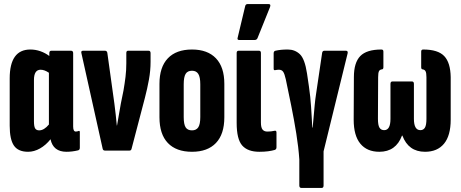

<svg xmlns="http://www.w3.org/2000/svg" viewBox="-20 -745 2281 950"><path d="M119 6Q70 6 49 -24.5Q28 -55 28 -123V-357Q28 -500 130 -500Q156 -500 180 -491.5Q204 -483 224 -468V-482Q224 -494 234 -494H331Q342 -494 342 -482V-119Q342 -94 355 -94Q359 -94 362.5 -95Q366 -96 369 -97Q375 -99 375 -91V-14Q375 -3 366 -1Q337 6 309 6Q243 6 230 -56Q207 -27 178 -10.5Q149 6 119 6ZM148 -145Q148 -119 154 -109.5Q160 -100 174 -100Q198 -100 222 -129V-385Q200 -400 181 -400Q148 -400 148 -349Z M499 0Q490 0 488 -9L383 -481Q379 -494 391 -494H499Q509 -494 511 -484L546 -232Q549 -205 552.5 -178Q556 -151 558 -124H559Q563 -151 568.5 -178.5Q574 -206 578 -233L591 -297Q597 -332 601 -364.5Q605 -397 605 -432V-483Q605 -494 614 -494H715Q725 -494 725 -482V-439Q725 -396 717 -351.5Q709 -307 697 -261L631 -9Q629 0 621 0Z M930 6Q852 6 810.5 -37.5Q769 -81 769 -165V-330Q769 -413 810.5 -456.5Q852 -500 930 -500Q1007 -500 1048.5 -456.5Q1090 -413 1090 -330V-165Q1090 -81 1048.5 -37.5Q1007 6 930 6ZM930 -100Q951 -100 961 -115Q971 -130 971 -166V-328Q971 -364 961 -379.5Q951 -395 930 -395Q908 -395 898.5 -379.5Q889 -364 889 -328V-166Q889 -130 898.5 -115Q908 -100 930 -100Z M1263 6Q1206 6 1178.5 -25Q1151 -56 1151 -137V-483Q1151 -494 1161 -494H1261Q1271 -494 1271 -483V-139Q1271 -114 1279 -104Q1287 -94 1303 -94Q1322 -94 1339 -98Q1348 -100 1348 -89V-16Q1348 -6 1339 -3Q1325 1 1306.5 3.5Q1288 6 1263 6ZM1164 -547Q1152 -547 1156 -559L1193 -714Q1195 -725 1206 -725H1308Q1322 -725 1316 -710L1254 -556Q1250 -547 1239 -547Z M1472 185Q1461 185 1461 173V44Q1457 -16 1446 -84.5Q1435 -153 1421 -222Q1407 -291 1394 -353Q1388 -380 1381 -390Q1374 -400 1360 -400Q1352 -400 1342 -398Q1334 -396 1334 -405V-481Q1334 -492 1343 -494Q1356 -497 1370.5 -498.5Q1385 -500 1404 -500Q1439 -500 1463.5 -477Q1488 -454 1499 -382Q1505 -346 1508.5 -317.5Q1512 -289 1515 -266Q1517 -247 1519 -219Q1521 -191 1522.5 -162.5Q1524 -134 1525 -114H1527Q1529 -133 1531.5 -163Q1534 -193 1537 -224.5Q1540 -256 1544 -281L1574 -484Q1576 -494 1585 -494H1691Q1703 -494 1700 -481L1581 4V173Q1581 185 1571 185Z M1857 6Q1796 6 1763 -34Q1730 -74 1730 -153L1731 -363Q1731 -435 1762.5 -467.5Q1794 -500 1867 -500Q1877 -500 1877 -490V-413Q1877 -403 1871 -402Q1859 -401 1855 -392.5Q1851 -384 1851 -363L1850 -157Q1850 -126 1857.5 -113.5Q1865 -101 1881 -101Q1912 -101 1912 -157V-330Q1912 -342 1922 -342H2018Q2028 -342 2028 -330V-157Q2028 -101 2060 -101Q2075 -101 2082.5 -113.5Q2090 -126 2090 -157V-363Q2090 -384 2085.5 -392.5Q2081 -401 2070 -402Q2064 -403 2064 -413V-490Q2064 -500 2074 -500Q2147 -500 2178 -467.5Q2209 -435 2210 -363V-153Q2210 -74 2177 -34Q2144 6 2083 6Q2001 6 1971 -74H1969Q1939 6 1857 6Z"/></svg>

Font: Sofia Sans Extra Condensed ExtraBold
Style: Regular
Weight: 800
Designer: Botio Nikoltchev, Ani Petrova
Foundry: lettersoup
Version: Version 4.101; ttfautohint (v1.8.4.7-5d5b)